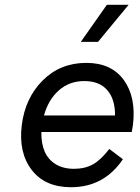

<svg xmlns="http://www.w3.org/2000/svg" viewBox="-20 -773 585 803"><path d="M518 -753 390 -598H318L427 -753ZM536 -250Q533 -231 531 -221H153Q152 -174 166.5 -140Q181 -106 212.5 -86.5Q244 -67 289.5 -67Q335 -67 368.5 -85.5Q402 -104 437 -150L494 -107Q415 10 277 10Q168 10 112.5 -62.5Q57 -135 71 -249Q85 -363 158.5 -436.5Q232 -510 341 -510Q446 -510 498 -438Q550 -366 536 -250ZM333 -434Q270 -434 226 -395Q182 -356 164 -290H461Q462 -357 429 -395.5Q396 -434 333 -434Z"/></svg>

Font: Orkney
Style: Italic
Weight: 400
Italic angle: -7°
Designer: Samuel Oakes and Alfredo Marco Pradil
Foundry: Alfredo Marco Pradil
Version: 1.0; ttfautohint (v1.5)